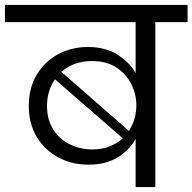

<svg xmlns="http://www.w3.org/2000/svg" viewBox="-47 -760 782 780"><path d="M504 0V-196Q480 -151 431.5 -121Q383 -91 313 -91Q245 -91 190 -120.5Q135 -150 102.5 -203.5Q70 -257 70 -330Q70 -402 102 -456Q134 -510 188.5 -539.5Q243 -569 310 -569Q382 -569 430.5 -538Q479 -507 504 -463V-670H-27V-740H715V-670H584V0ZM326 -512Q253 -512 202 -468L477 -228Q492 -252 499.5 -278.5Q507 -305 507 -332Q507 -376 487 -417Q467 -458 427 -485Q387 -512 326 -512ZM328 -153Q368 -153 399 -165.5Q430 -178 452 -198L176 -438Q161 -416 152.5 -389Q144 -362 144 -330Q144 -274 169 -234.5Q194 -195 236 -174Q278 -153 328 -153Z"/></svg>

Font: Poppins
Style: Regular
Weight: 400
Designer: Ninad Kale (Devanagari), Jonny Pinhorn (Latin)
Version: Version 5.002